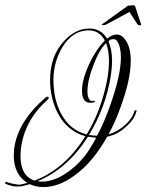

<svg xmlns="http://www.w3.org/2000/svg" viewBox="-40 -634 564 740"><path d="M127 87Q99 87 75 76Q67 78 59 80Q51 82 43 84Q31 86 11 84Q-10 79 -19 74Q-20 73 -20 71Q-20 67 -16 67Q-6 71 13.5 75Q33 79 41 77L66 71Q13 39 13 -36Q13 -46 14 -56Q15 -66 17 -76Q37 -175 138 -260Q139 -261 141 -261Q148 -261 148 -257Q148 -254 143 -249Q61 -177 43 -77Q41 -65 40 -54Q39 -43 39 -33Q39 44 93 62Q211 17 289 -109Q218 -129 182 -199Q153 -257 153 -325Q153 -418 207 -476Q251 -524 304 -524Q349 -524 373 -485Q392 -501 410 -501Q424 -501 435 -490Q464 -461 464 -401Q464 -327 424 -219Q414 -191 402.5 -165Q391 -139 378 -116Q415 -127 443 -153Q471 -179 478 -206Q480 -209 482 -209Q489 -209 486 -205Q477 -172 446 -146Q415 -116 373 -107Q319 -10 249 41Q188 87 127 87ZM294 -116Q332 -178 354 -251Q380 -334 380 -398Q380 -438 369 -468Q342 -442 319 -380Q297 -323 297 -281Q297 -265 302 -255Q306 -245 314 -245Q327 -245 324 -246Q326 -246 326 -244Q326 -238 308 -238Q276 -238 276 -284Q276 -313 288.5 -349.5Q301 -386 321.5 -421Q342 -456 364 -478Q343 -517 302 -517Q239 -517 199 -450Q166 -393 166 -326Q166 -251 196 -195Q230 -132 294 -116ZM334 -111Q348 -136 360.5 -165.5Q373 -195 385 -229Q426 -344 426 -413Q426 -454 411 -476Q407 -483 397 -483Q393 -483 388.5 -482Q384 -481 379 -476L378 -475Q392 -442 392 -399Q392 -386 390.5 -371.5Q389 -357 387 -341Q367 -219 303 -114Q318 -111 334 -111ZM121 66Q165 66 211 36Q261 4 298 -48Q306 -61 314.5 -74.5Q323 -88 331 -103Q323 -104 315 -105Q307 -106 299 -107Q219 18 105 64Q109 65 113 65.5Q117 66 121 66ZM502 -536Q499 -536 495.5 -537Q492 -538 490 -540L459 -588L370 -540Q366 -537 359 -537Q352 -536 352 -539L353 -540L453 -612Q479 -615 480 -612L504 -540Q504 -537 502 -536Z"/></svg>

Font: Passions Conflict
Style: Regular
Weight: 400
Designer: Robert E. Leuschke
Foundry: Robert E. Leuschke
Version: Version 1.010; ttfautohint (v1.8.3)